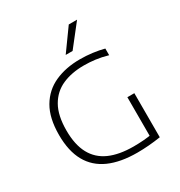

<svg xmlns="http://www.w3.org/2000/svg" viewBox="-187 -929 995 1062"><g transform="rotate(-30 311.0 -398.0)"><path d="M382 4.5Q275 4.5 202 -28Q129 -60.5 91.8 -127.2Q54.5 -194 54.5 -297Q54.5 -404.5 94 -471.8Q133.5 -539 203.2 -570.5Q273 -602 363.5 -602Q404 -602 442.8 -597Q481.5 -592 515.5 -583V-540.5Q473.5 -552.5 437.2 -557Q401 -561.5 365 -561.5Q287 -561.5 228 -535.5Q169 -509.5 135.8 -451.5Q102.5 -393.5 102.5 -297.5Q102.5 -207 133.8 -149Q165 -91 227 -63.2Q289 -35.5 381 -35.5Q413 -35.5 445.8 -38Q478.5 -40.5 505 -46L486.5 -25V-289H531V-7.5Q492.5 -1.5 454.8 1.5Q417 4.5 382 4.5ZM308 -662 407 -799.5H460L352 -662Z"/></g></svg>

Font: Encode Sans SC SemiExpanded ExtraLight
Style: Regular
Weight: 250
Width: 6
Designer: Multiple Designers
Foundry: Impallari Type
Version: Version 3.002